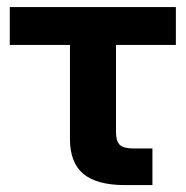

<svg xmlns="http://www.w3.org/2000/svg" viewBox="-20 -536 538 556"><path d="M342.3 0Q260.3 0 221.4 -32.5Q182.6 -64.9 182.6 -133.3V-405.8H8.3V-515.6H489.3V-405.8H315.9V-153.8Q315.9 -127 326.9 -116.5Q337.9 -106 367.2 -106Q381.3 -106 394.5 -106Q407.7 -106 421.4 -106V0Q401.9 0 382.1 0Q362.3 0 342.3 0Z"/></svg>

Font: Inter Cardless Display
Style: Bold
Weight: 700
Designer: Rasmus Andersson
Foundry: rsms
Version: Version 4.001;git-9221beed3